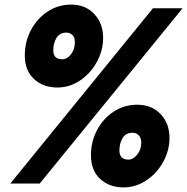

<svg xmlns="http://www.w3.org/2000/svg" viewBox="-20 -799 815 836"><path d="M88 -558Q88 -617 114.5 -667.5Q141 -718 187 -748.5Q233 -779 290 -779Q352 -779 390.5 -738Q429 -697 429 -634Q429 -579 401.5 -529Q374 -479 328.5 -448.5Q283 -418 230 -418Q168 -418 128 -455Q88 -492 88 -558ZM153 0H25L646 -763H775ZM306 -615Q306 -636 295.5 -646.5Q285 -657 269 -657Q240 -657 226 -634Q212 -611 212 -580Q212 -541 251 -541Q273 -541 289.5 -563Q306 -585 306 -615ZM376 -123Q376 -182 402.5 -232.5Q429 -283 475 -313Q521 -343 578 -343Q640 -343 679 -302.5Q718 -262 718 -198Q718 -144 690.5 -94Q663 -44 617 -13.5Q571 17 518 17Q456 17 416 -20Q376 -57 376 -123ZM595 -177Q595 -199 584 -210Q573 -221 557 -221Q528 -221 514 -198Q500 -175 500 -144Q500 -104 539 -104Q560 -104 577.5 -126Q595 -148 595 -177Z"/></svg>

Font: Open Sauce One Black Italic
Style: Regular
Weight: 900
Italic angle: -10°
Designer: Alfredo Marco Pradil
Foundry: Creative Sauce Fz LLC
Version: Version 1.477